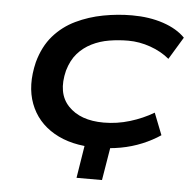

<svg xmlns="http://www.w3.org/2000/svg" viewBox="-48 -556 738 736"><g transform="rotate(5 320.5 -188.5)"><path d="M273 131 302 -50H401L371 131ZM338 9Q241 9 175 -29.5Q109 -68 83 -137Q57 -206 79 -297Q96 -359 131.5 -399.5Q167 -440 216 -463.5Q265 -487 320.5 -497.5Q376 -508 431 -508Q498 -508 551.5 -490Q605 -472 636 -440L584 -354Q553 -380 510.5 -395Q468 -410 425 -410Q388 -410 352 -404Q316 -398 285 -382.5Q254 -367 231.5 -341.5Q209 -316 197 -275Q175 -187 221.5 -138Q268 -89 358 -89Q409 -89 458.5 -104Q508 -119 550 -144L583 -60Q552 -39 513.5 -23Q475 -7 431.5 1Q388 9 338 9Z"/></g></svg>

Font: Nunito Sans 7pt Expanded SemiBold
Style: Italic
Weight: 600
Width: 7
Italic angle: -9°
Designer: Vernon Adams
Foundry: Vernon Adams
Version: Version 3.101;gftools[0.9.27]